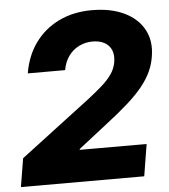

<svg xmlns="http://www.w3.org/2000/svg" viewBox="-53 -786 735 833"><g transform="rotate(-5 315.0 -369.0)"><path d="M4.4 0 24.9 -124 329.1 -355Q362.3 -380.9 388.9 -404.1Q415.5 -427.2 432.9 -451.7Q450.2 -476.1 455.1 -505.4Q460 -536.1 450.7 -557.6Q441.4 -579.1 420.4 -590.6Q399.4 -602.1 368.7 -602.1Q337.4 -602.1 310.1 -588.6Q282.7 -575.2 264.4 -550Q246.1 -524.9 239.7 -488.8H77.1Q89.8 -565.4 130.4 -621.1Q170.9 -676.8 234.1 -707.3Q297.4 -737.8 377.4 -737.8Q459 -737.8 517.3 -710.2Q575.7 -682.6 603.3 -632.3Q630.9 -582 619.6 -514.6Q614.3 -481 600.1 -450Q585.9 -418.9 560.3 -387Q534.7 -355 493.9 -318.6Q453.1 -282.2 394.5 -237.3L273.4 -142.6L272.5 -138.7H564L541.5 0Z"/></g></svg>

Font: Inter 20pt ExtraBold
Style: Italic
Weight: 800
Italic angle: -9.3988°
Version: Version 4.001;git-66647c0bb